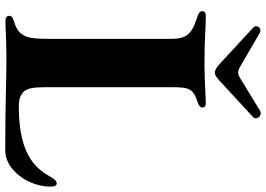

<svg xmlns="http://www.w3.org/2000/svg" viewBox="-156 -818 978 705"><g transform="rotate(90 332.5 -465.0)"><path d="M299.7 -157.7V-605.1C299.7 -672.6 304.7 -686.4 357.2 -703.1C368.6 -706.7 374.3 -712.4 374.3 -720.2C374.3 -727.3 369.3 -732.2 359.4 -732.2C334.5 -732.2 276.3 -727.3 214.5 -727.3C120 -727.3 82.4 -732.2 36.9 -732.2C25.6 -732.2 20.6 -726.6 20.6 -718.8C20.6 -710.2 27.3 -705.3 47.6 -698.9C108.7 -679.3 122.2 -657.3 122.2 -603V-170.5C121.8 -85.9 122.9 -45.5 55.4 -27C43.3 -23.4 37.6 -18.5 37.6 -9.9C37.6 -1.1 45.1 3.6 56.8 3.6C78.5 3.6 120.4 0.4 184.7 0H217.3C269.9 0 360.1 4.3 532.7 4.3C603.7 4.3 664.8 -81 664.8 -161.9C664.8 -181.8 657.7 -184.7 653.4 -184.7C643.5 -184.7 637.1 -176.1 629.3 -162.6C604.4 -121.8 565 -45.5 370.7 -45.5C296.2 -45.5 300.4 -93.8 299.7 -157.7ZM81.7 -905.5 210.9 -786.2C241.8 -757.5 252.1 -759.9 279.8 -786.2L409.1 -905.5C422.9 -918 404.5 -942.1 385.7 -931.1L265.3 -857.6C250.7 -848.7 240.8 -848.7 226.2 -857.2L101.6 -929.7C82 -940.7 67.5 -918.3 81.7 -905.5Z"/></g></svg>

Font: Margiela Serif
Style: Bold
Weight: 700
Designer: Andreas Faust, Stefan Endress
Version: Version 1.002;FEAKit 1.0